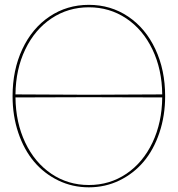

<svg xmlns="http://www.w3.org/2000/svg" viewBox="-20 -783 745 805"><path d="M32.7 -379.9Q32.7 -489.7 73.7 -577.1Q114.7 -664.6 187.7 -713.6Q260.7 -762.7 352.5 -762.7Q444.3 -762.7 517.3 -713.6Q590.3 -664.6 631.3 -577.1Q672.4 -489.7 672.4 -379.9Q672.4 -297.9 648.4 -226.6Q624.5 -155.3 582.3 -105.2Q540 -55.2 480.7 -26.4Q421.4 2.4 352.5 2.4Q283.7 2.4 224.4 -26.4Q165 -55.2 122.8 -105.2Q80.6 -155.3 56.6 -226.6Q32.7 -297.9 32.7 -379.9ZM44.9 -374.5Q45.9 -269.5 85.7 -185.5Q125.5 -101.6 195.3 -54.4Q265.1 -7.3 352.5 -7.3Q439.9 -7.3 509.8 -54.4Q579.6 -101.6 619.4 -185.5Q659.2 -269.5 660.2 -374.5L352.5 -375.5ZM44.9 -387.2 352.5 -385.7 660.2 -387.2Q659.2 -492.2 619.1 -575.7Q579.1 -659.2 509.3 -705.8Q439.5 -752.4 352.5 -752.4Q265.6 -752.4 195.8 -705.8Q126 -659.2 85.9 -575.7Q45.9 -492.2 44.9 -387.2Z"/></svg>

Font: Znikomit
Style: Regular
Weight: 100
Designer: gluk
Foundry: gluk
Version: Version 0.53